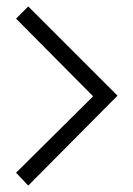

<svg xmlns="http://www.w3.org/2000/svg" viewBox="-20 -657 415 598"><path d="M30 -599 270 -357 30 -119 68 -79 346 -359 68 -637Z"/></svg>

Font: Advent Pro
Style: Regular
Weight: 400
Designer: VivaRado, Andreas Kalpakidis
Foundry: VivaRado, Andreas Kalpakidis
Version: Version 3.000